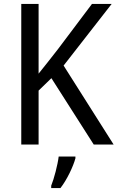

<svg xmlns="http://www.w3.org/2000/svg" viewBox="-20 -734 597 975"><path d="M557 0 303 -401 547 -714H447L274 -484C237 -436 204 -395 176 -360V-714H88V0H176V-274L241 -337L456 0ZM363 70V61H278C273 103 254 175 240 209V221H287C320 179 352 111 363 70Z"/></svg>

Font: Noto Sans Sinhala UI SemiCondensed
Style: Regular
Weight: 400
Width: 4
Designer: Jelle Bosma - Monotype Design Team
Foundry: Monotype Imaging Inc.
Version: Version 2.006